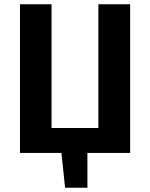

<svg xmlns="http://www.w3.org/2000/svg" viewBox="-20 -712 699 894"><path d="M586 -692V0H387V162H283L266 0H73V-692H220V-116H438V-692Z"/></svg>

Font: Fira Sans SemiBold
Style: Regular
Weight: 600
Designer: bBox Type GmbH & Carrois Corporate GbR & Edenspiekermann AG
Foundry: bBox Type GmbH & Carrois Corporate GbR & Edenspiekermann AG
Version: Version 4.301;PS 004.301;hotconv 1.0.88;makeotf.lib2.5.64775